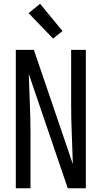

<svg xmlns="http://www.w3.org/2000/svg" viewBox="-20 -1000 540 1020"><path d="M64 0V-735H160Q212 -583 263.5 -431.5Q315 -280 367 -128Q365 -207 361.5 -285Q358 -363 358 -441V-735H436V0H340L133 -607Q135 -528 138.5 -450Q142 -372 142 -294V0ZM262 -795 132 -930 193 -980 312 -835Z"/></svg>

Font: Iosevka NFM
Style: Regular
Weight: 400
Monospace: yes
Designer: Belleve Invis
Foundry: Belleve Invis
Version: Version 29.0.4; ttfautohint (v1.8.4);Nerd Fonts 3.3.0